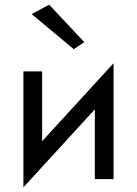

<svg xmlns="http://www.w3.org/2000/svg" viewBox="-20 -765 585 820"><path d="M115 -705 295 -555 340 -585 190 -745ZM160 -460H80V35L385 -298V0H465V-495L160 -162Z"/></svg>

Font: Jost
Style: Regular
Weight: 400
Version: Version 3.710